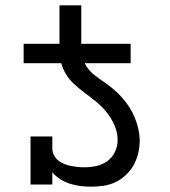

<svg xmlns="http://www.w3.org/2000/svg" viewBox="-20 -695 640 723"><path d="M69 -457V-530H204V-675H286V-530H472V-457ZM323 8Q303 8 283 5.5Q263 3 244 -3Q225 -9 207.5 -20Q190 -31 177 -46V0H95V-181H177V-136Q177 -123 183 -111Q189 -99 199 -91Q209 -83 221 -78Q233 -73 245.5 -70.5Q258 -68 271 -66.5Q284 -65 297 -65Q320 -65 343 -70Q366 -75 384.5 -88.5Q403 -102 413 -123.5Q423 -145 423 -167Q423 -195 412 -221Q401 -247 384 -269Q367 -291 345.5 -309Q324 -327 301.5 -343.5Q279 -360 258.5 -379Q238 -398 224.5 -422.5Q211 -447 207.5 -474.5Q204 -502 204 -530H286Q286 -508 290 -485.5Q294 -463 306 -444.5Q318 -426 336 -412Q354 -398 372.5 -385.5Q391 -373 408 -358.5Q425 -344 440 -327Q455 -310 467 -291.5Q479 -273 487.5 -252Q496 -231 501 -209Q506 -187 506 -165Q506 -141 500.5 -118Q495 -95 483.5 -74Q472 -53 454.5 -36.5Q437 -20 415.5 -9.5Q394 1 370.5 4.5Q347 8 323 8Z"/></svg>

Font: Iosevka Slab Extended
Style: Regular
Weight: 400
Width: 7
Monospace: yes
Designer: Belleve Invis
Foundry: Belleve Invis
Version: Version 11.1.1; ttfautohint (v1.8.3)